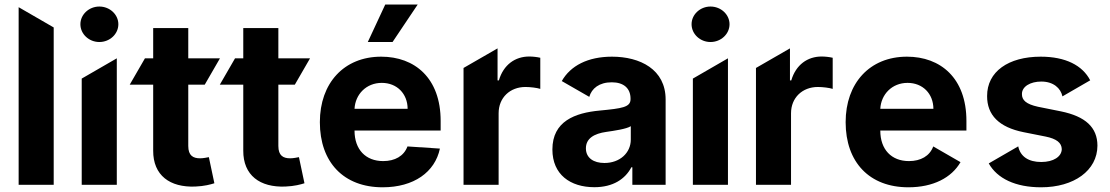

<svg xmlns="http://www.w3.org/2000/svg" viewBox="-20 -797 4788 828"><path d="M211.6 -678.6 60.4 -766V0H211.6Z M332.4 -458.1V0H483.7V-545.5ZM326.7 -692.5C326.7 -650.2 363.6 -615.8 408.4 -615.8C453.5 -615.8 490.4 -650.2 490.4 -692.5C490.4 -734.4 453.5 -768.8 408.4 -768.8C363.6 -768.8 326.7 -734.4 326.7 -692.5Z M539.4 -431.8H640.6V-147.7C639.9 -40.8 712.7 12.1 822.4 7.5C861.5 6 889.2 -1.8 904.5 -6.7L880.7 -119.3C873.2 -117.9 857.2 -114.3 843 -114.3C812.9 -114.3 791.9 -125.7 791.9 -167.6V-431.8H862.9L928.6 -545.5H791.9V-676.1H640.6V-545.5H605.1Z M927.9 -431.8H1029.1V-147.7C1028.4 -40.8 1101.2 12.1 1210.9 7.5C1250 6 1277.7 -1.8 1293 -6.7L1269.2 -119.3C1261.7 -117.9 1245.7 -114.3 1231.5 -114.3C1201.3 -114.3 1180.4 -125.7 1180.4 -167.6V-431.8H1251.4L1317.1 -545.5H1180.4V-676.1H1029.1V-545.5H993.6Z M1359.4 -270.2C1359.4 -97.3 1462 10.7 1630 10.7C1764.9 10.7 1855.8 -55 1877.1 -156.2L1737.2 -165.5C1721.9 -123.9 1682.9 -102.3 1632.5 -102.3C1556.8 -102.3 1508.9 -152.3 1508.9 -233.7V-234H1880.3V-275.6C1880.3 -460.9 1768.1 -552.6 1623.9 -552.6C1463.4 -552.6 1359.4 -438.6 1359.4 -270.2ZM1626.4 -439.6C1692.1 -439.6 1737.6 -392.8 1737.9 -327.8H1508.9C1512.1 -389.9 1559.3 -439.6 1626.4 -439.6ZM1672.9 -615.8 1781.2 -777.3H1641.3L1566.1 -615.8Z M1979 -503.9V0H2130.3V-308.6C2130.3 -375.7 2179.3 -421.9 2246.1 -421.9C2267 -421.9 2295.8 -418.3 2310 -413.7V-547.9C2296.5 -551.1 2277.7 -553.3 2262.4 -553.3C2201.3 -553.3 2151.3 -517.8 2131.4 -450.3H2125.7V-588.4Z M2362.2 -152.3C2362.2 -44.4 2439.3 10.3 2543.3 10.3C2623.9 10.3 2676.1 -24.9 2702.8 -75.6H2707V0H2850.5V-367.9C2850.5 -497.9 2740.4 -552.6 2619 -552.6C2515.3 -552.6 2440 -513.5 2402.7 -447.4L2521.3 -379.3C2531.6 -415.5 2563.9 -442.1 2618.3 -442.1C2669.7 -442.1 2699.2 -416.2 2699.2 -371.4V-369.3C2699.2 -334.2 2661.9 -329.5 2567.1 -320.3C2459.2 -310.4 2362.2 -274.1 2362.2 -152.3ZM2595.2 -228.3C2628.2 -233 2682.2 -240.8 2700.3 -252.8V-195C2700.3 -137.8 2653.1 -94.1 2586.6 -94.1C2540.1 -94.1 2506.7 -115.8 2506.7 -157.3C2506.7 -199.9 2541.9 -220.9 2595.2 -228.3Z M2968 -458.1V0H3119.3V-545.5ZM2962.4 -692.5C2962.4 -650.2 2999.3 -615.8 3044 -615.8C3089.1 -615.8 3126.1 -650.2 3126.1 -692.5C3126.1 -734.4 3089.1 -768.8 3044 -768.8C2999.3 -768.8 2962.4 -734.4 2962.4 -692.5Z M3240.1 -503.9V0H3391.3V-308.6C3391.3 -375.7 3440.3 -421.9 3507.1 -421.9C3528.1 -421.9 3556.8 -418.3 3571 -413.7V-547.9C3557.5 -551.1 3538.7 -553.3 3523.4 -553.3C3462.4 -553.3 3412.3 -517.8 3392.4 -450.3H3386.7V-588.4Z M3897.4 10.7C4004.3 10.7 4083.5 -30.5 4122.2 -97.7L4004.6 -165.5C3989.3 -123.9 3950.3 -102.3 3899.9 -102.3C3824.2 -102.3 3776.3 -152.3 3776.3 -233.7V-234H4147.7V-275.6C4147.7 -460.9 4035.5 -552.6 3891.3 -552.6C3730.8 -552.6 3626.8 -438.6 3626.8 -270.2C3626.8 -97.3 3729.4 10.7 3897.4 10.7ZM3893.8 -439.6C3959.5 -439.6 4005 -392.8 4005.3 -327.8H3776.3C3779.5 -389.9 3826.7 -439.6 3893.8 -439.6Z M4394.5 -226.9 4489 -208.1C4536.6 -198.5 4558.2 -181.1 4558.9 -153.8C4558.2 -121.4 4523.1 -98.4 4470.2 -98.4C4416.2 -98.4 4380.3 -121.4 4371.1 -165.8L4244 -92.3C4280.5 -27.3 4358.7 10.7 4469.8 10.7C4611.2 10.7 4712.4 -61.4 4712.7 -169C4712.4 -247.9 4660.9 -295.1 4555 -316.8L4456.3 -336.6C4405.5 -347.7 4386.7 -365.1 4387.1 -391.3C4386.7 -424 4423.7 -445.3 4470.5 -445.3C4523.1 -445.3 4554.3 -416.5 4561.8 -381.4L4681.5 -450.6C4648.4 -514.9 4575.3 -552.6 4468 -552.6C4328.5 -552.6 4236.5 -487.9 4236.9 -382.8C4236.5 -301.1 4288 -248.2 4394.5 -226.9Z"/></svg>

Font: Inter-Hewn
Style: Bold
Weight: 700
Designer: Rasmus Andersson
Foundry: rsms
Version: Version 3.012;git-f93a4a705